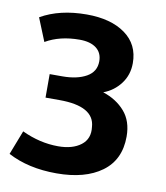

<svg xmlns="http://www.w3.org/2000/svg" viewBox="-82 -779 751 869"><g transform="rotate(10 293.0 -345.0)"><path d="M520 -198Q520 -91 443.5 -35Q367 21 236 21Q106 21 12 -29L55 -140Q138 -101 222 -101Q288 -101 326.5 -130.5Q365 -160 358 -214Q352 -308 192 -308H128V-416H186Q254 -416 296.5 -440Q339 -464 339 -512Q339 -551 311.5 -572Q284 -593 235 -593Q144 -593 79 -555L36 -661Q123 -711 247 -711Q358 -711 424 -663.5Q490 -616 490 -530Q490 -476 459.5 -435.5Q429 -395 381 -377Q443 -357 481.5 -313Q520 -269 520 -198Z"/></g></svg>

Font: Repo
Style: Bold
Weight: 700
Designer: Stefan Peev
Foundry: Context Ltd
Version: Version 001.000